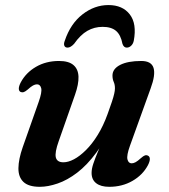

<svg xmlns="http://www.w3.org/2000/svg" viewBox="-20 -708 653 740"><path d="M550.5 -108Q557.5 -104.5 557.5 -95Q557.5 -85.5 550 -71Q530 -33.5 490.5 -10.8Q451 12 401 12Q368.5 12 350.8 -1.8Q333 -15.5 333 -41.5Q333 -57.5 339.8 -77.5Q346.5 -97.5 357.2 -123Q368 -148.5 381.2 -180.8Q394.5 -213 407.5 -254L414.5 -238.5Q386.5 -167.5 351 -119.5Q315.5 -71.5 277.5 -42.5Q239.5 -13.5 202.2 -0.8Q165 12 133.5 12Q90 12 70.2 -7Q50.5 -26 51 -60.2Q51.5 -94.5 67.5 -140.5L129 -315Q142.5 -353 138.8 -368Q135 -383 122.5 -383Q115.5 -383 107.2 -378.5Q99 -374 87 -363Q77.5 -355 71.5 -353Q65.5 -351 59.5 -353.5Q52.5 -357 52.5 -366.5Q52.5 -376 60 -390.5Q80 -428 118.8 -450.5Q157.5 -473 207.5 -473Q245 -473 263.2 -457.2Q281.5 -441.5 282.5 -412.5Q283.5 -383.5 269 -342.5L206.5 -164.5Q190.5 -120 195.2 -101.2Q200 -82.5 224.5 -82.5Q243 -82.5 265.2 -94.2Q287.5 -106 311.2 -129.5Q335 -153 356.5 -187.8Q378 -222.5 394.5 -268Q405 -296.5 411.2 -315.5Q417.5 -334.5 420.2 -346.8Q423 -359 423 -367.5Q423 -382 418.2 -392.5Q413.5 -403 413.5 -417Q413.5 -442.5 443 -457.8Q472.5 -473 524.5 -473Q563.5 -473 571.8 -446.2Q580 -419.5 560.5 -367L481 -146.5Q467.5 -109 471.2 -93.8Q475 -78.5 487.5 -78.5Q494.5 -78.5 502.8 -83Q511 -87.5 523 -98.5Q532.5 -107 538.5 -109Q544.5 -111 550.5 -108ZM375.5 -604.5Q343.5 -604.5 316.8 -589.2Q290 -574 265.5 -539Q252 -524.5 240.5 -524.5Q231 -524.5 228 -531.8Q225 -539 229.5 -550.5Q251.5 -616.5 297.8 -652.5Q344 -688.5 398 -688.5Q452.5 -688.5 480.2 -652.5Q508 -616.5 495.5 -550.5Q493 -539 485.5 -531.8Q478 -524.5 468.5 -524.5Q457 -524.5 452 -539Q445.5 -573.5 427.2 -589Q409 -604.5 375.5 -604.5Z"/></svg>

Font: Fraunces SemiBold
Style: Italic
Weight: 600
Italic angle: -16°
Version: Version 1.000;[b76b70a41]